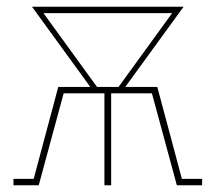

<svg xmlns="http://www.w3.org/2000/svg" viewBox="-20 -550 640 570"><path d="M20 0V-19H80L153 -292H248L75 -530H525L352 -292H447L520 -19H580V0H505L431 -273H310V0H290V-273H169L95 0ZM268 -292H332L491 -511H109Z"/></svg>

Font: Iosevka Slab Thin Extended
Style: Regular
Weight: 100
Width: 7
Monospace: yes
Designer: Belleve Invis
Foundry: Belleve Invis
Version: Version 11.1.1; ttfautohint (v1.8.3)